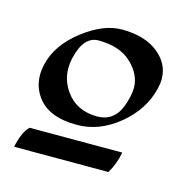

<svg xmlns="http://www.w3.org/2000/svg" viewBox="-67 -776 517 512"><g transform="rotate(15 192.0 -520.0)"><path d="M159.2 -431.6Q79.1 -431.6 47.9 -478Q30.3 -503.4 30.3 -535.2Q30.3 -549.8 34.2 -565.9Q47.4 -621.6 103.5 -665Q159.7 -708.5 210.4 -708.5Q273.9 -708.5 311 -678.7Q346.7 -649.9 346.7 -607.9Q346.7 -595.2 343.3 -581.5Q328.6 -520 274.9 -475.8Q221.2 -431.6 159.2 -431.6ZM206.1 -467.3Q240.7 -467.3 259.8 -494.1Q271 -509.8 278.3 -542Q281.2 -554.7 281.2 -566.4Q281.2 -602.5 249 -633.3Q216.8 -664.1 157.7 -664.1Q116.7 -664.1 102.1 -601.1Q98.6 -585.9 98.6 -571.8Q98.6 -538.6 118.2 -510.3Q148.4 -467.3 206.1 -467.3ZM273.4 -332H13.2Q22 -374.5 40 -391.6H295.9Q289.1 -356.9 273.4 -332Z"/></g></svg>

Font: Balgruf
Style: Italic
Weight: 500
Italic angle: -12°
Designer: Paul James Miller
Foundry: High-Logic / Made with FontCreator
Version: Version 1.201;March 28, 2021;FontCreator 13.0.0.2683 64-bit